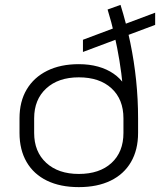

<svg xmlns="http://www.w3.org/2000/svg" viewBox="-20 -760 665 787"><path d="M303 7Q227 7 172.5 -19.5Q118 -46 89 -96Q60 -146 60 -215V-275Q60 -344 89.5 -393.5Q119 -443 173.5 -470Q228 -497 303 -497Q346 -497 382 -487Q418 -477 445.5 -458Q473 -439 491 -412L483 -408Q478 -460 469.5 -512Q461 -564 449 -616.5Q437 -669 421 -721L474 -740Q498 -663 514 -585.5Q530 -508 538 -430.5Q546 -353 546 -275V-215Q546 -146 517 -96Q488 -46 433.5 -19.5Q379 7 303 7ZM303 -47Q388 -47 437 -92Q486 -137 486 -215V-275Q486 -353 437 -398Q388 -443 303 -443Q219 -443 169.5 -397.5Q120 -352 120 -275V-215Q120 -138 169.5 -92.5Q219 -47 303 -47ZM320 -597 616 -708V-658L320 -547Z"/></svg>

Font: Pathway Extreme 8pt Thin
Style: Regular
Weight: 100
Designer: Eduardo Rodriguez Tunni
Foundry: Eduardo Rodriguez Tunni
Version: Version 1.000